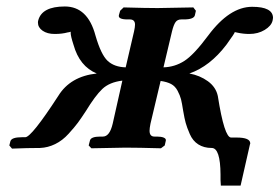

<svg xmlns="http://www.w3.org/2000/svg" viewBox="-20 -457 863 593"><path d="M633.8 0Q609.9 0 592.5 -11Q575.2 -22 566.2 -43Q557.1 -64 553.5 -77.4Q549.8 -90.8 545.9 -113.8Q542 -138.7 539.1 -150.4Q536.1 -162.1 528.6 -176.5Q521 -190.9 508.5 -197.5Q496.1 -204.1 476.1 -207L444.8 -75.2Q441.9 -61 441.9 -53.2Q441.9 -35.2 457 -35.2H464.8Q478 -35.2 485.6 -32Q493.2 -28.8 492.2 -22.9L488.8 -7.8L477.1 1Q406.2 -1 367.2 -1L262.2 1L253.9 -7.8L257.8 -22.9Q260.7 -35.2 290 -35.2H297.9Q318.8 -35.2 328.1 -75.2L357.9 -208Q317.9 -203.1 295.9 -182.1Q273.9 -161.1 245.1 -113.8Q230 -90.8 220.5 -77.9Q210.9 -64.9 191.9 -43.9Q172.9 -22.9 150.4 -12Q127.9 -1 104 0Q64.9 0 17.1 2L8.8 -7.8L12.2 -21Q16.1 -33.2 47.9 -33.2H58.1Q77.1 -33.2 160.2 -161.1Q197.3 -221.2 278.8 -230Q225.6 -252 207 -318.8Q198.2 -345.7 198.2 -356Q198.2 -357.9 199.2 -358.9Q198.2 -358.9 196.5 -358.4Q194.8 -357.9 192.4 -357.4Q189.9 -356.9 189 -356.9Q171.9 -352.1 148.9 -352.1Q126 -352.1 111.6 -362.1Q97.2 -372.1 97.2 -387.2Q97.2 -391.1 98.1 -394Q109.4 -437 180.2 -437Q251 -437 274.9 -347.2Q292 -288.1 312.5 -269Q333 -250 368.2 -249L394 -359.9Q397 -373.5 397 -380.9Q397 -397 380.9 -397H374Q344.2 -397 347.2 -410.2L351.1 -423.8L361.8 -434.1Q431.6 -432.1 466.8 -432.1L577.1 -434.1L585 -423.8L582 -410.2Q579.1 -397 547.9 -397H540Q527.8 -397 522 -388.4Q516.1 -379.9 511.2 -359.9L484.9 -249Q520 -250 549.6 -269Q579.1 -288.1 623 -347.2Q689 -436 758.8 -436Q822.8 -436 823.2 -401.9Q823.2 -399.9 822.5 -397Q821.8 -394 821.8 -393.1Q817.9 -377 797.4 -364.5Q776.9 -352.1 750 -352.1Q731.9 -352.1 713.9 -356Q706.1 -357.9 705.1 -357.9Q706.1 -356 679.2 -318.8Q628.4 -252 564.9 -230Q597.2 -224.1 622.1 -206.1Q647 -188 652.8 -160.2Q672.9 -32.2 693.8 -32.2H710.9Q752.9 -32.2 752.9 -14.2Q752.9 -12.2 752 -11.2L723.1 116.2H662.1L661.1 99.1V82Q660.6 0 633.8 0Z"/></svg>

Font: Linux Libertine
Style: Semibold Italic
Weight: 600
Italic angle: -11.5°
Designer: Philipp H. Poll
Foundry: Philipp H. Poll
Version: Version 5.1.2 ; ttfautohint (v0.9)